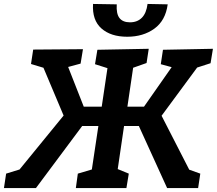

<svg xmlns="http://www.w3.org/2000/svg" viewBox="-46 -952 1098 972"><path d="M1020 -632 952 -610 772 -366 912 -93 968 -73 957 0H800L657 -314H582L550 -96L606 -73L594 0H338L348 -73L419 -94L452 -314H370L136 0H-26L-15 -73L53 -94L276 -367L174 -609L111 -628L122 -701L374 -703L362 -630L299 -613L378 -412H469L498 -607L435 -627L447 -700L707 -705L696 -633L628 -609L599 -412H683L823 -612L768 -627L779 -700L1032 -705ZM425 -932 545 -930Q542 -882 559 -860.5Q576 -839 612 -839Q649 -839 672 -862Q695 -885 701 -932L803 -930Q792 -848 735.5 -807Q679 -766 598 -766Q515 -766 467.5 -808Q420 -850 425 -932Z"/></svg>

Font: Bitter Pro
Style: Bold Italic
Weight: 700
Italic angle: -9°
Designer: Sol Matas, and Bitter project Authors
Foundry: Sol Matas
Version: Version 1.010